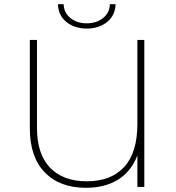

<svg xmlns="http://www.w3.org/2000/svg" viewBox="-20 -890 836 914"><path d="M667 -700V0H634V-150Q604 -73 541.5 -34.5Q479 4 389 4Q264 4 193 -69.5Q122 -143 122 -279V-700H156V-281Q156 -157 218 -92Q280 -27 393 -27Q509 -27 571.5 -95.5Q634 -164 634 -300V-700ZM256 -870H283Q284 -829 315.5 -804Q347 -779 393 -779Q439 -779 470.5 -804Q502 -829 503 -870H530Q529 -817 490 -785.5Q451 -754 393 -754Q335 -754 296 -785.5Q257 -817 256 -870Z"/></svg>

Font: Montserrat Alternates ExLight
Style: Regular
Weight: 275
Designer: Julieta Ulanovsky
Foundry: Julieta Ulanovsky
Version: Version 7.200